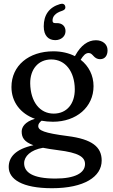

<svg xmlns="http://www.w3.org/2000/svg" viewBox="-20 -749 596 1014"><path d="M272 -537C302 -537 326 -556.5 326 -584.5C326 -609.5 309.5 -627 280.5 -627H272C261 -627 257.5 -631 257.5 -641C257.5 -661.5 271.5 -680.5 308.5 -692C322.5 -696.5 327.5 -705.5 324.5 -716C321.5 -727 312 -732 297 -727.5C238.5 -710.5 211 -669 211 -610C211 -559 237 -537 272 -537ZM448.5 -469C472 -469 473.5 -436.5 509 -436.5C533.5 -436.5 548 -454.5 548 -483.5C548 -516 521.5 -536.5 486.5 -536.5C444.5 -536.5 407 -509.5 378 -456.5L375.5 -452.5C344 -468.5 305.5 -478 262 -478C131.5 -478 40.5 -402 40.5 -289.5C40.5 -211 87.5 -149 164.5 -121.5C111 -106 94.5 -77 94.5 -54.5C94.5 -23 107 0 156.5 18C62 38.5 26 80.5 26 133C26 197 96 245 254.5 245C424.5 245 517 184.5 517 99C517 27.5 467.5 -14 336.5 -30.5C213 -46.5 182 -60 182 -83.5C182 -93.5 188 -102.5 199.5 -111.5C218.5 -108 238.5 -106 259.5 -106C383 -106 474 -183 474 -294C474 -350.5 449 -400 406 -433.5C420.5 -456.5 431.5 -469 448.5 -469ZM263.5 -149C191 -149 141 -210.5 139.5 -309C139 -382.5 181.5 -435 251 -435C325.5 -435 374 -371 375 -278C375.5 -201 333 -149 263.5 -149ZM429 117.5C429 164.5 376 194 273 194C149.5 194 107.5 159.5 107.5 113C107.5 76.5 142 42.5 207 31.5C229 36 255 40 286 44C396.5 57.5 429 80.5 429 117.5Z"/></svg>

Font: dr Title
Style: Regular
Weight: 400
Version: Version 1.000;hotconv 1.0.109;makeotfexe 2.5.65596